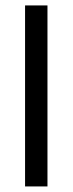

<svg xmlns="http://www.w3.org/2000/svg" viewBox="-20 -687 267 707"><path d="M72.3 -667H154.8V-0.5H72.3Z"/></svg>

Font: Vazir WOL-UI
Style: Regular-WOL-UI
Weight: 400
Designer: Saber Rastikerdar
Foundry: Saber Rastikerdar
Version: Version 30.1.0